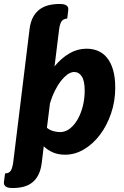

<svg xmlns="http://www.w3.org/2000/svg" viewBox="-61 -772 627 968"><path d="M214 -437.5Q248 -479 288.8 -502.8Q329.5 -526.5 375 -526.5Q407 -526.5 433.5 -515.2Q460 -504 479.2 -480Q498.5 -456 509.2 -418.8Q520 -381.5 520 -330Q520 -262 499.2 -200.8Q478.5 -139.5 443.5 -93Q408.5 -46.5 362.8 -19.2Q317 8 267 8Q233 8 206.2 -3.5Q179.5 -15 159.5 -34.5L149.5 49Q145 85.5 132.2 110Q119.5 134.5 100.5 149Q81.5 163.5 56.5 169.8Q31.5 176 2.5 176Q-3.5 176 -11.8 175.2Q-20 174.5 -26.8 171.5Q-33.5 168.5 -38 162Q-42.5 155.5 -41 144L-35.5 102.5Q-14.5 101.5 -6.2 87.8Q2 74 6 43.5L88 -625Q92.5 -661.5 105.8 -685.8Q119 -710 139 -724.8Q159 -739.5 184.8 -745.8Q210.5 -752 239.5 -752Q246 -752 254 -751.2Q262 -750.5 269 -747.5Q276 -744.5 280.2 -738Q284.5 -731.5 283 -720L278 -678.5Q257 -677 248.5 -663.2Q240 -649.5 236.5 -619.5ZM313 -409Q296.5 -409 279.2 -396.5Q262 -384 245.5 -362.8Q229 -341.5 214.8 -312.8Q200.5 -284 191 -251L175.5 -127.5Q190 -116 208 -111Q226 -106 242 -106Q269 -106 291.8 -124Q314.5 -142 331 -171.2Q347.5 -200.5 356.8 -238Q366 -275.5 366 -314.5Q366 -364 351.5 -386.5Q337 -409 313 -409Z"/></svg>

Font: Lato Black
Style: Italic
Weight: 900
Italic angle: -7°
Designer: Lukasz Dziedzic
Foundry: tyPoland Lukasz Dziedzic
Version: Version 2.007; 2014-02-27